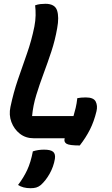

<svg xmlns="http://www.w3.org/2000/svg" viewBox="-20 -728 590 1011"><path d="M157 0Q115 0 84.5 -24Q54 -48 40 -85.5Q26 -123 35 -165Q51 -241 74.5 -309.5Q98 -378 122 -446Q146 -514 161 -588Q167 -619 167.5 -647Q168 -675 165 -700Q179 -705 192.5 -706.5Q206 -708 219 -708Q269 -708 280.5 -673Q292 -638 281 -579Q270 -516 250.5 -457Q231 -398 209.5 -340.5Q188 -283 171 -227.5Q154 -172 149 -117H367Q373 -137 378.5 -160Q384 -183 387 -211Q396 -213 407.5 -214Q419 -215 432 -215Q473 -215 484 -193Q495 -171 488 -142Q475 -88 453.5 -45.5Q432 -3 400 38Q345 38 330.5 29Q316 20 320 3Q320 1 321 0ZM153 69Q180 60 212 60Q247 60 260 71.5Q273 83 269 109Q262 150 241.5 186.5Q221 223 195 246Q183 256 170.5 259.5Q158 263 141 263Q101 263 75 246Q104 208 123 167.5Q142 127 153 69Z"/></svg>

Font: Recursive Sn Csl St SmB
Style: Italic
Weight: 600
Italic angle: -15°
Version: Version 1.079;hotconv 1.0.112;makeotfexe 2.5.65598; ttfautoh